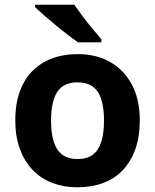

<svg xmlns="http://www.w3.org/2000/svg" viewBox="-20 -786 659 816"><path d="M574 -274Q574 -205.6 555.5 -153.1Q536.9 -100.5 502.5 -63.7Q468 -27 419 -8.5Q370 10 308.4 10Q251.2 10 202.6 -8.5Q154 -27 119 -63.5Q84 -100 64.5 -153Q45 -206 45 -274.2Q45 -364.7 77 -427.3Q109.1 -489.9 168.9 -522.9Q228.7 -556 311 -556Q388.4 -556 447.2 -523Q506 -490 540 -427.3Q574 -364.7 574 -274ZM197 -273.8Q197 -220 208.5 -183.5Q220 -147 245 -128.5Q270 -110 310 -110Q350 -110 374.5 -128.5Q399 -147 410.5 -183.5Q422 -220 422 -273.6Q422 -328 410.5 -364Q399 -400 374 -418Q349.1 -436 309.3 -436Q250 -436 223.5 -395.5Q197 -355 197 -273.8ZM296 -766Q311 -744 331.5 -716.5Q352 -689 373.5 -663.5Q395 -638 411 -619V-606H312Q293 -619 267.5 -638.5Q242 -658 215.5 -680Q189 -702 166 -722Q143 -742 129 -756V-766Z"/></svg>

Font: Noto Sans Gujarati
Style: Regular
Weight: 400
Designer: Jelle Bosma - Monotype Design Team, Universal Thirst
Foundry: Monotype Imaging Inc.
Version: Version 2.102